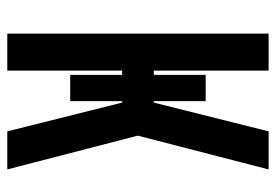

<svg xmlns="http://www.w3.org/2000/svg" viewBox="-138 -638 775 540"><g transform="rotate(90 250.0 -367.5)"><path d="M349 0 268 -323H264V-177H190V-323H178V0H74V-735H178V-412H190V-558H264V-412H268L349 -735H456L361 -367L456 0Z"/></g></svg>

Font: Iosevka Term Curly Extrabold
Style: Regular
Weight: 800
Designer: Belleve Invis
Foundry: Belleve Invis
Version: Version 32.3.0